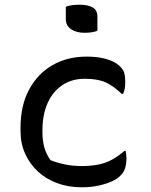

<svg xmlns="http://www.w3.org/2000/svg" viewBox="-20 -783 640 814"><path d="M347 -543Q381 -543 408 -538Q435 -533 456 -523.5Q477 -514 490 -500Q502 -489 506.5 -474Q511 -459 511 -436Q511 -420 509 -408.5Q507 -397 502 -385H496Q461 -419 427.5 -434Q394 -449 339 -449Q284 -449 243.5 -421.5Q203 -394 181.5 -345Q160 -296 160 -233V-220Q160 -187 168 -158Q176 -129 194 -104Q225 -92 257.5 -85.5Q290 -79 326 -79Q366 -79 398 -85.5Q430 -92 456.5 -107Q483 -122 507 -143H513Q514 -137 515 -129.5Q516 -122 516 -111Q516 -89 510.5 -70.5Q505 -52 490 -38Q477 -24 453 -13.5Q429 -3 397.5 4Q366 11 326 11Q270 11 222.5 -6.5Q175 -24 140.5 -56Q106 -88 86.5 -131.5Q67 -175 67 -228V-241Q67 -336 103.5 -403.5Q140 -471 203 -507Q266 -543 347 -543ZM259 -754Q265 -757 272 -758.5Q279 -760 286.5 -761Q294 -762 302.5 -762.5Q311 -763 318 -763Q352 -763 372.5 -751.5Q393 -740 393 -713V-653Q387 -650 380.5 -648.5Q374 -647 367.5 -646Q361 -645 353.5 -644.5Q346 -644 338 -644Q303 -644 281 -659.5Q259 -675 259 -701Z"/></svg>

Font: Recursive Monospace Casual
Style: Regular
Weight: 400
Version: Version 1.047